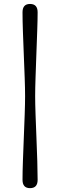

<svg xmlns="http://www.w3.org/2000/svg" viewBox="-20 -797 304 972"><path d="M107 -310.5Q107 -348 105 -403Q103 -458 100.5 -519.2Q98 -580.5 96 -637.2Q94 -694 94 -735Q94 -777 132 -777Q170.5 -777 170.5 -735Q170.5 -698.5 168.5 -642.8Q166.5 -587 164.2 -525Q162 -463 160 -406.2Q158 -349.5 158 -310.5Q158 -272.5 160 -216.5Q162 -160.5 164.5 -99Q167 -37.5 168.8 18.8Q170.5 75 170.5 113.5Q170.5 155.5 132 155.5Q94 155.5 94 113.5Q94 75 96 18.8Q98 -37.5 100.5 -99Q103 -160.5 105 -216.5Q107 -272.5 107 -310.5Z"/></svg>

Font: Fraunces 9pt Soft
Style: Regular
Weight: 400
Version: Version 1.000;[0bf87f6ff]